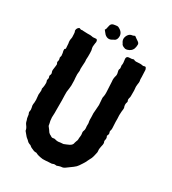

<svg xmlns="http://www.w3.org/2000/svg" viewBox="-202 -953 952 1060"><g transform="rotate(30 274.5 -423.0)"><path d="M489 -642V-632Q488 -628 487 -618Q486 -608 486 -604Q486 -600 487 -592.5Q488 -585 488 -581V-545Q488 -538 485 -530Q483 -521 485 -517Q489 -510 487 -506Q480 -489 488 -470V-462Q488 -457 486 -445Q486 -441 485.5 -434.5Q485 -428 485 -425V-419Q485 -416 485.5 -410Q486 -404 486 -400V-381Q486 -367 488 -341Q488 -329 486 -326Q483 -320 486 -313Q490 -305 485 -295Q481 -289 485 -285Q489 -276 486 -265Q484 -259 486 -253Q490 -247 488 -236Q487 -231 484.5 -220Q482 -209 482 -204Q482 -199 483 -187V-185Q482 -180 480 -171Q478 -162 476.5 -156Q475 -150 472 -142.5Q469 -135 465 -129L462 -123Q451 -99 444 -90L432 -72Q425 -61 410 -50Q397 -41 373 -23Q362 -15 350 -15Q346 -15 331 -10Q325 -6 322 -8Q310 -10 302 -6Q301 -6 299 -5Q297 -4 296 -4Q290 -4 278 -3Q266 -2 256.5 -1.5Q247 -1 239 -1Q208 -5 194 -13L192 -14H190Q179 -13 166 -20Q164 -21 161 -22Q158 -23 157 -24Q152 -26 149 -29Q144 -35 134 -37Q131 -38 125 -42L116 -51Q103 -61 101 -64Q97 -68 91 -76Q85 -84 81 -88Q79 -92 79 -95Q77 -104 72 -111Q61 -124 58 -137Q58 -140 53 -153Q51 -161 51 -166Q51 -175 47 -182Q44 -187 46 -195Q48 -203 47 -207Q47 -210 45.5 -217Q44 -224 43 -228V-238Q45 -244 45 -266Q44 -276 42 -298Q42 -302 43 -309.5Q44 -317 44 -323Q44 -329 42 -335V-336Q43 -340 44.5 -348Q46 -356 46 -359Q48 -376 44 -385Q41 -390 44 -397Q47 -406 43 -413Q41 -421 45 -426Q48 -432 45 -440Q42 -446 42 -454Q44 -476 46 -485Q48 -494 44 -499Q40 -505 43 -511Q46 -520 43 -528Q40 -534 43 -540Q46 -545 44 -553Q44 -556 43 -562.5Q42 -569 41 -572Q41 -573 40 -574V-576V-588Q46 -589 46 -596Q45 -600 45 -609Q45 -620 44 -625Q40 -641 44 -657Q45 -660 45 -665Q45 -668 44.5 -676Q44 -684 44 -687Q44 -697 40 -704V-709Q42 -723 54 -729H56Q65 -724 71 -726Q73 -728 76 -726Q114 -724 125 -725Q132 -725 134 -724Q143 -721 153 -723Q155 -723 159 -723.5Q163 -724 164 -724L170 -721Q173 -715 173 -708Q173 -707 171.5 -699.5Q170 -692 170 -688Q168 -674 170 -668Q174 -658 174 -638V-616Q172 -592 174 -586V-580Q174 -576 172.5 -553.5Q171 -531 173 -528V-523Q172 -520 172 -513Q172 -506 171 -502Q171 -487 172 -480Q174 -472 174 -432Q173 -416 169 -389V-367Q169 -361 169.5 -350.5Q170 -340 170 -334V-316V-279V-270Q171 -263 169 -226Q169 -219 171 -205Q171 -204 174 -192Q176 -177 177 -176Q179 -173 183.5 -167.5Q188 -162 190 -159Q192 -157 194 -153Q198 -145 207 -139Q214 -136 221 -131Q226 -128 233 -130Q239 -132 245 -130Q259 -126 266 -127Q271 -128 280.5 -129Q290 -130 295 -130Q298 -130 302 -132Q304 -133 314.5 -137Q325 -141 330 -144Q347 -153 348 -168Q350 -176 352 -180Q356 -187 356 -196Q355 -200 357 -210Q357 -212 357.5 -216Q358 -220 358 -223Q358 -228 356 -240Q356 -245 358 -249Q362 -258 361 -268Q359 -282 360 -291Q361 -299 358 -309Q357 -312 357 -319V-336Q357 -340 356.5 -348Q356 -356 356 -360Q356 -367 358 -386Q360 -405 360 -415Q360 -416 357 -455V-462Q362 -479 360 -505Q359 -514 358.5 -533.5Q358 -553 357 -563Q354 -581 361 -603Q363 -614 358 -630Q356 -636 358 -642Q362 -647 360 -657Q357 -666 360 -676V-684Q358 -700 357 -709Q357 -725 375 -725Q392 -725 400 -729H402Q412 -723 424 -725Q447 -727 455 -725Q462 -722 469 -725Q476 -729 481 -722Q483 -718 485 -712Q486 -704 486 -689Q486 -674 487 -667Q487 -665 487 -656Q487 -647 489 -642ZM341 -845Q333 -841 328 -840Q313 -839 304 -827Q295 -815 294 -801Q294 -788 301 -778Q303 -776 303 -775Q307 -762 327 -757L328 -756Q330 -756 331 -756H336Q340 -756 342 -757Q366 -764 374 -782Q379 -795 379 -809Q380 -819 370 -826Q367 -828 362 -831.5Q357 -835 354 -837Q352 -838 348.5 -841Q345 -844 343 -845ZM180 -791Q182 -789 188 -781Q194 -773 198 -769Q222 -748 248 -767Q252 -769 253 -769Q269 -776 269 -801Q268 -828 236 -842Q234 -843 230 -843Q229 -843 220.5 -842Q212 -841 208 -840Q194 -837 190 -824Q189 -823 184 -798Q184 -797 182 -795Q180 -793 180 -792Z"/></g></svg>

Font: Gutenberg Clean
Style: Regular
Weight: 400
Designer: Nicola Manzari, Bruno Pierini
Foundry: Unio | Creative Solutions
Version: Version 1.001;PS 001.001;hotconv 1.0.88;makeotf.lib2.5.64775